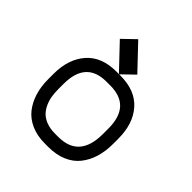

<svg xmlns="http://www.w3.org/2000/svg" viewBox="-196 -844 991 991"><g transform="rotate(45 300.0 -348.0)"><path d="M536.6 -274.4V-234.4Q536.6 -180.7 522.9 -136.5Q509.3 -92.3 482.4 -58.6Q455.6 -24.9 411.9 -6.3Q368.2 12.2 311 12.2H286.1Q230 12.2 186.8 -6.8Q143.6 -25.9 116.9 -59.8Q90.3 -93.8 76.9 -137.9Q63.5 -182.1 63.5 -234.9V-273.9Q63.5 -381.3 120.1 -446.5Q176.8 -511.7 285.2 -511.7H313Q422.4 -511.7 479.5 -447Q536.6 -382.3 536.6 -274.4ZM313 -438.5H285.2Q136.7 -438.5 136.7 -273.9V-234.9Q136.7 -207.5 140.6 -183.8Q144.5 -160.2 155 -137Q165.5 -113.8 181.9 -97.4Q198.2 -81.1 224.9 -71Q251.5 -61 286.1 -61H311Q463.4 -61 463.4 -234.4V-274.4Q463.4 -438.5 313 -438.5ZM372.1 -576.7 303.7 -510.7 177.7 -643.6 246.1 -709.5Z"/></g></svg>

Font: Anka/Coder
Style: Regular
Weight: 400
Monospace: yes
Version: Version 001.100